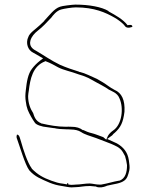

<svg xmlns="http://www.w3.org/2000/svg" viewBox="-20 -638 636 833"><path d="M53 -38C66 -3 88 75 107 101C132 129 157 138 196 155C214 162 228 166 249 169L272 173C278 174 285 175 290 175C295 175 301 174 309 174C327 174 341 169 370 169H371C377 170 387 170 393 171H398V173C414 177 426 175 442 169L443 168C475 160 502 159 520 145C532 136 536 122 541 101C544 87 541 75 539 57C534 22 515 0 487 -16L445 -35L467 -51C467 -51 472 -58 478 -62C503 -85 514 -105 520 -153C523 -204 508 -235 477 -248C456 -259 444 -270 426 -281L400 -296C374 -307 351 -320 326 -326H323V-327C297 -335 267 -345 240 -357C204 -374 167 -400 136 -418C120 -426 106 -439 112 -462C117 -480 130 -494 144 -505C166 -522 182 -540 203 -562C208 -569 225 -592 246 -597C256 -600 292 -606 309 -606C390 -606 439 -583 476 -562C489 -555 513 -538 522 -525C525 -520 532 -517 541 -518C555 -521 555 -521 554 -525C552 -530 548 -531 535 -529L534 -528C514 -554 483 -571 452 -588H451V-590C421 -608 367 -618 307 -618C294 -618 247 -612 241 -609C215 -601 194 -571 172 -548V-547L153 -529C133 -510 109 -496 103 -478V-476H102C91 -450 101 -421 123 -410C131 -406 142 -399 151 -394L167 -385L154 -375C140 -364 129 -353 119 -340C101 -317 96 -283 92 -247C91 -238 90 -229 90 -221C90 -203 93 -194 95 -179L100 -162C107 -144 121 -120 131 -106C136 -97 160 -88 186 -86L214 -82H216C226 -79 251 -77 267 -77C272 -77 278 -77 290 -76C303 -76 320 -73 332 -65C346 -55 371 -48 397 -39L462 -14C479 -6 500 0 513 22L523 40V41C527 53 529 65 531 78V81C531 106 525 138 497 146H495C471 150 448 158 418 163H415C395 163 386 159 370 158C360 158 350 159 342 160L324 162C318 162 311 163 306 163C305 163 298 164 290 164C285 164 280 163 276 162V157H271V162L254 159C234 157 220 152 203 146C167 133 144 120 118 94V93C99 68 80 8 72 -21C67 -35 65 -54 54 -54C54 -54 53 -53 53 -52C52 -49 51 -43 53 -38ZM95 -178V-179ZM102 -221C102 -229 104 -237 105 -245C111 -294 121 -351 176 -372L177 -373L179 -372C201 -364 215 -355 232 -346C257 -333 288 -328 322 -315L341 -309C347 -307 354 -304 363 -300C394 -282 412 -274 439 -258L454 -248H455C462 -243 489 -236 498 -212C518 -169 509 -97 471 -72C461 -65 453 -57 448 -48L441 -32L428 -43C411 -49 392 -57 379 -60C365 -63 351 -69 341 -74L340 -73C327 -83 312 -88 290 -88H289C280 -89 272 -88 267 -88C229 -88 192 -95 162 -102H159V-103C133 -113 128 -135 124 -147C111 -167 102 -191 102 -221ZM272 162H274ZM398 -296H400ZM478 -62H479ZM530 -533V-534ZM540 -518H541Z"/></svg>

Font: Stray Cat
Style: HlExt
Weight: 100
Version: Version 1.0